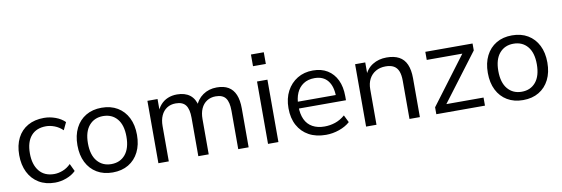

<svg xmlns="http://www.w3.org/2000/svg" viewBox="-53 -1081 4311 1473"><g transform="rotate(-10 2103.0 -344.5)"><path d="M282 9Q209 9 156 -23Q103 -55 74.5 -112.5Q46 -170 46 -246Q46 -323 74.5 -379Q103 -435 156 -465Q209 -495 282 -495Q327 -495 371 -479Q415 -463 444 -434L416 -375Q387 -403 352.5 -416Q318 -429 287 -429Q211 -429 170 -381.5Q129 -334 129 -245Q129 -158 170 -107.5Q211 -57 287 -57Q318 -57 352.5 -70Q387 -83 416 -112L444 -53Q415 -24 370.5 -7.5Q326 9 282 9Z M731 9Q660 9 608 -22Q556 -53 527.5 -109.5Q499 -166 499 -243Q499 -320 527.5 -376.5Q556 -433 608 -464Q660 -495 731 -495Q802 -495 854 -464Q906 -433 934.5 -376.5Q963 -320 963 -243Q963 -166 934.5 -109.5Q906 -53 854 -22Q802 9 731 9ZM731 -56Q800 -56 840.5 -104.5Q881 -153 881 -244Q881 -334 840.5 -382Q800 -430 731 -430Q663 -430 622 -382Q581 -334 581 -244Q581 -153 622 -104.5Q663 -56 731 -56Z M1087 0V-486H1166V-378H1155Q1167 -415 1190.5 -441.5Q1214 -468 1246.5 -481.5Q1279 -495 1318 -495Q1380 -495 1418.5 -465.5Q1457 -436 1470 -374H1455Q1473 -430 1519.5 -462.5Q1566 -495 1628 -495Q1683 -495 1718.5 -474Q1754 -453 1772 -410.5Q1790 -368 1790 -303V0H1709V-299Q1709 -366 1686 -397.5Q1663 -429 1608 -429Q1569 -429 1539.5 -410Q1510 -391 1494.5 -356.5Q1479 -322 1479 -275V0H1398V-299Q1398 -366 1374.5 -397.5Q1351 -429 1297 -429Q1257 -429 1228 -410Q1199 -391 1183.5 -356.5Q1168 -322 1168 -275V0Z M1931 -607V-698H2031V-607ZM1941 0V-486H2022V0Z M2392 9Q2315 9 2259.5 -21.5Q2204 -52 2173.5 -108Q2143 -164 2143 -242Q2143 -318 2173 -374.5Q2203 -431 2255.5 -463Q2308 -495 2377 -495Q2443 -495 2490 -466Q2537 -437 2562.5 -384Q2588 -331 2588 -257V-226H2205V-279H2534L2518 -266Q2518 -346 2482.5 -390.5Q2447 -435 2379 -435Q2328 -435 2292.5 -411.5Q2257 -388 2239 -346.5Q2221 -305 2221 -250V-244Q2221 -183 2240.5 -141Q2260 -99 2299 -77.5Q2338 -56 2392 -56Q2435 -56 2475.5 -69.5Q2516 -83 2552 -114L2580 -57Q2547 -27 2496 -9Q2445 9 2392 9Z M2705 0V-486H2784V-378H2773Q2794 -436 2841.5 -465.5Q2889 -495 2951 -495Q3009 -495 3047.5 -474.5Q3086 -454 3105 -411Q3124 -368 3124 -303V0H3043V-298Q3043 -343 3031.5 -372Q3020 -401 2995.5 -415Q2971 -429 2932 -429Q2888 -429 2855 -410Q2822 -391 2804 -357Q2786 -323 2786 -277V0Z M3252 0V-54L3545 -444V-423H3252V-486H3620V-432L3324 -40V-63H3631V0Z M3928 9Q3857 9 3805 -22Q3753 -53 3724.5 -109.5Q3696 -166 3696 -243Q3696 -320 3724.5 -376.5Q3753 -433 3805 -464Q3857 -495 3928 -495Q3999 -495 4051 -464Q4103 -433 4131.5 -376.5Q4160 -320 4160 -243Q4160 -166 4131.5 -109.5Q4103 -53 4051 -22Q3999 9 3928 9ZM3928 -56Q3997 -56 4037.5 -104.5Q4078 -153 4078 -244Q4078 -334 4037.5 -382Q3997 -430 3928 -430Q3860 -430 3819 -382Q3778 -334 3778 -244Q3778 -153 3819 -104.5Q3860 -56 3928 -56Z"/></g></svg>

Font: NunitoSans1
Style: Book
Weight: 400
Designer: Vernon Adams
Foundry: Vernon Adams
Version: Version 3.101;gftools[0.9.27]